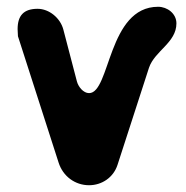

<svg xmlns="http://www.w3.org/2000/svg" viewBox="-20 -547 550 567"><path d="M32 -461C32 -455 33 -441 33 -440L153 -67C166 -26 202 0 243 0C281 0 315 -23 327 -60L420 -347C437 -397 501 -421 501 -478C501 -507 474 -527 447 -527C298 -527 306 -272 243 -272C226 -272 211 -291 207 -307L167 -460C158 -494 125 -521 91 -521C50 -521 32 -501 32 -461Z"/></svg>

Font: Asimov Print
Style: Regular
Weight: 500
Designer: Google
Version: Version 2.000980: 2014